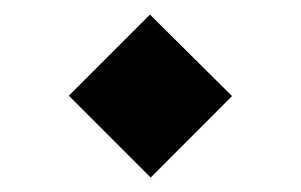

<svg xmlns="http://www.w3.org/2000/svg" viewBox="-20 -367 418 267"><path d="M189.5 -120.1 75.7 -233.9 188.5 -346.7 302.7 -233.4Z"/></svg>

Font: Vazirmatn RD Medium
Style: Regular
Weight: 500
Designer: Saber Rastikerdar
Foundry: Saber Rastikerdar
Version: Version 33.003